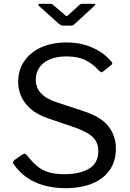

<svg xmlns="http://www.w3.org/2000/svg" viewBox="-20 -974 681 1004"><path d="M498 -604Q472 -635 431 -657Q390 -679 328 -679Q253 -679 210 -646Q167 -613 167 -554Q167 -538 174.5 -517Q182 -496 205 -476Q228 -456 274 -440L419 -392Q510 -362 548 -312.5Q586 -263 586 -196Q586 -132 554 -85.5Q522 -39 463 -14.5Q404 10 321 10Q261 10 210 -4.5Q159 -19 119.5 -46.5Q80 -74 52 -115Q47 -122 48.5 -127.5Q50 -133 58 -139L94 -164Q104 -170 109.5 -170Q115 -170 119 -164Q146 -130 172 -107.5Q198 -85 232.5 -74Q267 -63 317 -63Q396 -63 445 -91.5Q494 -120 494 -186Q494 -211 484 -231.5Q474 -252 450 -269.5Q426 -287 381 -304L229 -356Q174 -375 140 -405Q106 -435 90.5 -471Q75 -507 75 -545Q75 -608 107 -654.5Q139 -701 195.5 -726.5Q252 -752 328 -752Q379 -752 421.5 -740Q464 -728 499.5 -706Q535 -684 562 -653Q566 -649 567 -644Q568 -639 562 -634L516 -598Q511 -595 508 -596.5Q505 -598 498 -604ZM394 -947Q398 -952 402.5 -953Q407 -954 412 -954H471Q486 -954 472 -942L371 -849Q367 -846 363 -843Q359 -840 351 -840H312Q303 -840 298 -843Q293 -846 287 -850L185 -942Q180 -947 180.5 -950.5Q181 -954 187 -954H241Q248 -954 251 -953.5Q254 -953 259 -947L317 -898Q326 -889 329 -889.5Q332 -890 340 -898Z"/></svg>

Font: Libre Franklin Thin
Style: Regular
Weight: 400
Version: Version 3.000